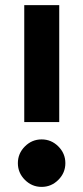

<svg xmlns="http://www.w3.org/2000/svg" viewBox="-20 -720 326 752"><path d="M75 -242V-700H212V-242ZM143 12Q105 12 77.5 -15.5Q50 -43 50 -81Q50 -119 77.5 -146.5Q105 -174 143 -174Q181 -174 208.5 -146.5Q236 -119 236 -81Q236 -43 208.5 -15.5Q181 12 143 12Z"/></svg>

Font: MuseoModerno SemiBold
Style: Regular
Weight: 600
Designer: Pablo Cosgaya, Héctor Gatti, Marcela Romero, and the Authors of The MuseoModerno Project.
Foundry: Omnibus-Type Team
Version: Version 1.001